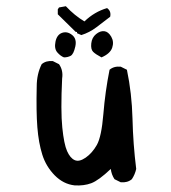

<svg xmlns="http://www.w3.org/2000/svg" viewBox="-20 -588 540 605"><path d="M214.8 -3.9Q179.7 -7.8 152.3 -35.6Q125 -63.5 113.3 -100.6Q101.6 -137.7 97.7 -187Q93.8 -236.3 95.7 -315.4Q95.7 -354.5 111.3 -385.7Q125 -397.5 146.5 -395.5L166 -385.7Q179.7 -366.2 175.8 -340.8Q170.9 -238.3 176.3 -186Q181.6 -133.8 191.4 -111.8Q201.2 -89.8 215.3 -83.5Q229.5 -77.1 250 -91.3Q270.5 -105.5 285.2 -131.3Q299.8 -157.2 305.7 -228.5Q311.5 -299.8 325.2 -368.2Q338.9 -379.9 360.4 -377.9L379.9 -368.2Q395.5 -293.9 397.5 -213.9Q399.4 -133.8 409.2 -55.7Q405.3 -38.1 395.5 -23.4Q381.8 -11.7 360.4 -13.7L340.8 -23.4Q331.1 -38.1 329.1 -55.7Q291 -19.5 267.6 -10.7Q244.1 -2 214.8 -3.9ZM181.6 -407.2Q170.9 -411.1 160.6 -422.9Q150.4 -434.6 154.8 -456.5Q159.2 -478.5 175.3 -484.4Q191.4 -490.2 207 -478Q222.7 -465.8 217.3 -441.4Q211.9 -417 202.6 -412.1Q193.4 -407.2 181.6 -407.2ZM299.8 -407.2Q281.2 -417 273.4 -424.8Q265.6 -432.6 267.6 -451.2Q269.5 -469.7 282.7 -480.5Q295.9 -491.2 308.6 -489.7Q321.3 -488.3 330.6 -472.2Q339.8 -456.1 333.5 -437.5Q327.1 -418.9 299.8 -407.2ZM236.3 -477.5 222.7 -483.4V-487.3H218.8L162.1 -543V-558.6L166 -564.5L187.5 -568.4Q214.8 -539.1 246.1 -520.5Q277.3 -550.8 317.4 -562.5Q331.1 -552.7 327.1 -535.2Q305.7 -518.6 283.7 -502Q261.7 -485.4 236.3 -477.5Z"/></svg>

Font: NaikaiFont
Style: Regular
Weight: 400
Version: Version 1.67